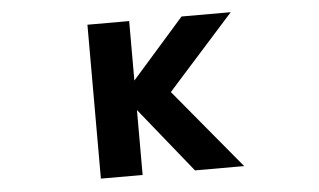

<svg xmlns="http://www.w3.org/2000/svg" viewBox="-43 -587 1085 653"><g transform="rotate(-5 500.0 -260.5)"><path d="M418.9 -320.3 597.7 -523.4H765.6L539.1 -270.5L765.6 2H597.7L418.9 -219.7V2H276.4V-523.4H418.9Z"/></g></svg>

Font: Gen Shin Gothic Monospace Bold
Style: Bold
Weight: 700
Designer: [Source Han Sans]
Ryoko NISHIZUKA  (kana & ideographs); Paul D. Hunt (Latin, Greek & Cyrillic); Wenlong ZHANG  (bopomofo
Version: Version 1.002.20150607